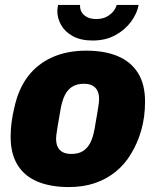

<svg xmlns="http://www.w3.org/2000/svg" viewBox="-20 -745 630 777"><path d="M259 12Q185 12 132 -10Q79 -32 51 -77.5Q23 -123 23 -192Q23 -221 27 -251Q31 -281 38 -309Q54 -384 92.5 -435Q131 -486 191 -513Q251 -540 329 -540Q404 -540 457 -517.5Q510 -495 538.5 -449.5Q567 -404 567 -334Q567 -272 552 -219Q537 -166 510 -122Q485 -80 448 -50Q411 -20 364 -4Q317 12 259 12ZM269 -122Q297 -122 315.5 -133.5Q334 -145 345.5 -167.5Q357 -190 363 -225Q371 -272 375 -295Q379 -318 380 -328Q381 -338 381 -344Q381 -364 374.5 -377.5Q368 -391 354.5 -398.5Q341 -406 319 -406Q292 -406 273 -394.5Q254 -383 242.5 -360Q231 -337 225 -302Q217 -255 213 -232Q209 -209 208 -199Q207 -189 207 -184Q207 -164 213.5 -150.5Q220 -137 233.5 -129.5Q247 -122 269 -122ZM355 -581Q307 -581 275 -598.5Q243 -616 227.5 -643.5Q212 -671 212 -700Q212 -707 213 -713Q214 -719 215 -725H304Q303 -709 310 -696.5Q317 -684 332 -676Q347 -668 369 -668Q394 -668 411 -677Q428 -686 438.5 -699Q449 -712 452 -725H541Q535 -691 510.5 -657.5Q486 -624 446.5 -602.5Q407 -581 355 -581Z"/></svg>

Font: Archivo SemiCondensed Black
Style: Italic
Weight: 900
Width: 4
Italic angle: -10°
Designer: Hector Gatti
Foundry: Omnibus-Type
Version: Version 2.001